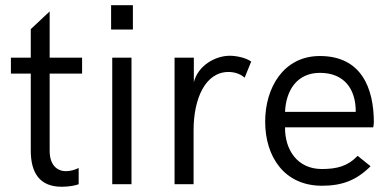

<svg xmlns="http://www.w3.org/2000/svg" viewBox="-20 -710 1504 740"><path d="M217.8 9.8C247.6 9.8 272.5 4.4 283.2 0V-62.5C268.1 -55.2 251 -50.3 234.4 -50.3C198.7 -50.3 171.4 -75.2 171.4 -128.9V-426.3H296.4V-487.8H171.4V-666L98.6 -597.7V-487.8H22V-426.3H98.6V-129.4C98.6 -45.9 131.3 9.8 217.8 9.8Z M408.2 -596.2H492.2V-689.9H408.2ZM412.6 0H486.8V-487.8H412.6Z M652.8 0H726.1V-207.5C726.1 -330.6 771.5 -432.6 860.8 -432.6C881.3 -432.6 904.8 -426.8 922.9 -410.6L948.2 -472.7C927.2 -487.8 890.6 -495.1 865.7 -495.1C809.6 -495.1 743.2 -457.5 727.1 -393.1V-487.8H652.8Z M1221.2 5.9C1299.3 5.9 1354.5 -15.6 1408.2 -69.3L1358.4 -109.4C1320.3 -69.3 1278.3 -58.6 1220.2 -58.6C1126 -58.6 1077.6 -132.8 1078.6 -219.2H1418.5C1418.5 -219.2 1420.9 -231.9 1420.9 -237.8C1420.9 -370.6 1372.6 -494.1 1212.9 -494.1C1072.8 -494.1 1002 -372.1 1002 -241.2C1002 -108.4 1073.7 5.9 1221.2 5.9ZM1078.6 -278.8C1082 -361.3 1124.5 -429.2 1212.9 -429.2C1306.6 -429.2 1351.6 -367.2 1351.1 -278.8Z"/></svg>

Font: HK Grotesk
Style: Regular
Weight: 400
Designer: Alfredo Marco Pradil and Stefan Peev
Foundry: Hanken Design Co.
Version: Version 1.045;PS 001.045;hotconv 1.0.88;makeotf.lib2.5.64775